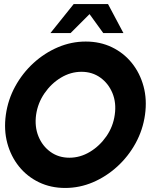

<svg xmlns="http://www.w3.org/2000/svg" viewBox="-20 -919 790 952"><path d="M303 13Q232 13 173.2 -15.2Q114.5 -43.5 74.2 -93.5Q34 -143.5 16.2 -209.2Q-1.5 -275 9 -350Q19.5 -425 55.5 -490.8Q91.5 -556.5 146.2 -606.5Q201 -656.5 267.5 -684.8Q334 -713 405 -713Q476.5 -713 535 -684.8Q593.5 -656.5 633.8 -606.5Q674 -556.5 691.8 -490.8Q709.5 -425 699 -350Q688.5 -275 652.5 -209.2Q616.5 -143.5 561.8 -93.5Q507 -43.5 440.8 -15.2Q374.5 13 303 13ZM324 -137Q377.5 -137 425.8 -166Q474 -195 507.5 -243.2Q541 -291.5 549 -350Q557.5 -408.5 537.8 -456.8Q518 -505 477.8 -534Q437.5 -563 384 -563Q330.5 -563 282.2 -534Q234 -505 200.8 -456.8Q167.5 -408.5 159 -350Q151 -291.5 170.5 -243.2Q190 -195 230.2 -166Q270.5 -137 324 -137ZM515.5 -899 592 -755H492L424 -849L330 -755H230L345.5 -899Z"/></svg>

Font: Urbanist Black
Style: Italic
Weight: 900
Italic angle: -8°
Designer: Corey Hu
Foundry: Corey Hu
Version: Version 1.330; ttfautohint (v1.8.4.7-5d5b)